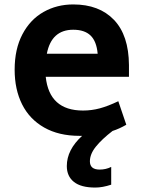

<svg xmlns="http://www.w3.org/2000/svg" viewBox="-20 -595 637 865"><path d="M354 -97Q393 -97 430 -107Q467 -117 513 -139L549 -33Q518 -15 487 -5Q439 32 412 65.5Q385 99 385 132Q385 169 429 169Q457 169 481 157V237Q442 250 409 250Q345 250 313 224.5Q281 199 281 153Q281 80 350 17H338Q245 17 179 -20.5Q113 -58 79.5 -125Q46 -192 46 -281Q46 -374 81 -440.5Q116 -507 176 -541Q236 -575 310 -575Q427 -575 493.5 -505.5Q560 -436 561 -302V-249H186Q202 -97 354 -97ZM191 -353H420Q415 -409 388 -435Q361 -461 310 -461Q212 -461 191 -353Z"/></svg>

Font: Biryani
Style: Bold
Weight: 700
Designer: Dan Reynolds and Mathieu Reguer
Foundry: Dan Reynolds and Mathieu Reguer
Version: Version 1.004; ttfautohint (v1.1) -l 5 -r 5 -G 72 -x 0 -D la